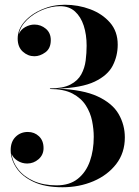

<svg xmlns="http://www.w3.org/2000/svg" viewBox="-20 -779 586 809"><path d="M506 -200Q506 -135 469.8 -88Q433.5 -41 373.8 -15.5Q314 10 243.5 10Q169.5 10 121 -13Q72.5 -36 48.8 -72Q25 -108 25 -146.5Q25 -182 45.8 -202.5Q66.5 -223 97.5 -223Q125 -223 144.2 -204.8Q163.5 -186.5 163.5 -155Q163.5 -126.5 142.5 -108.2Q121.5 -90 94.5 -90Q72.5 -90 53.8 -101.8Q35 -113.5 28.5 -131.5Q33 -95.5 57 -65Q81 -34.5 122 -16.2Q163 2 218.5 2Q273.5 2 308 -25.8Q342.5 -53.5 358.8 -99.8Q375 -146 375 -202.5Q375 -234.5 368 -269.5Q361 -304.5 341.5 -335Q322 -365.5 285.5 -384.8Q249 -404 190.5 -404V-406.5Q245.5 -406.5 276.8 -422.8Q308 -439 322.5 -465.8Q337 -492.5 341 -524.2Q345 -556 345 -586.5Q345 -633 332.8 -670.8Q320.5 -708.5 295.8 -730.8Q271 -753 233.5 -753Q197 -753 159.2 -737.5Q121.5 -722 93.8 -695.2Q66 -668.5 59 -635Q67 -654 86.2 -664.8Q105.5 -675.5 125 -675.5Q152 -675.5 173 -658Q194 -640.5 194 -610Q194 -575 171.2 -558.5Q148.5 -542 125 -542Q97.5 -542 76 -561.5Q54.5 -581 54.5 -616.5Q54.5 -655 83 -687.5Q111.5 -720 157 -739.5Q202.5 -759 253.5 -759Q309.5 -759 360.2 -740Q411 -721 443.5 -683.8Q476 -646.5 476 -591Q476 -543.5 455 -502.5Q434 -461.5 379.2 -435.2Q324.5 -409 222 -405.5Q330 -401.5 392 -372.5Q454 -343.5 480 -298.2Q506 -253 506 -200Z"/></svg>

Font: Bodoni* 72pt Medium
Style: Regular
Weight: 500
Version: Version 2.3